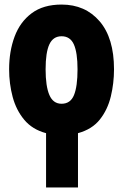

<svg xmlns="http://www.w3.org/2000/svg" viewBox="-20 -583 540 842"><path d="M182 239V1Q122 -15 86.5 -57.5Q51 -100 35.5 -158Q20 -216 20 -279Q20 -358 44 -422.5Q68 -487 119 -525Q170 -563 250 -563Q354 -563 417 -489.5Q480 -416 480 -279Q480 -218 466 -160Q452 -102 418 -59Q384 -16 322 1V239ZM250 -128Q289 -128 304.5 -166Q320 -204 320 -279Q320 -352 304 -388Q288 -424 250 -424Q213 -424 196.5 -388.5Q180 -353 180 -279Q180 -205 196.5 -166.5Q213 -128 250 -128Z"/></svg>

Font: Noto Sans Mono ExtraCondensed Black
Style: Regular
Weight: 900
Width: 2
Designer: Monotype Design Team
Foundry: Monotype Imaging Inc.
Version: Version 2.014